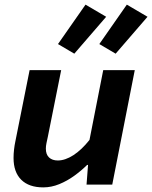

<svg xmlns="http://www.w3.org/2000/svg" viewBox="-20 -800 659 832"><path d="M167.5 12Q105.4 12 72 -21.1Q38.7 -54.2 38.7 -115.5Q38.7 -133.8 40.9 -152.4Q43 -171.1 47 -189.6L108.3 -496.1H245.1L187.1 -206.5Q183.9 -191.9 181.3 -179.4Q178.7 -166.9 178.7 -155.8Q178.7 -130.6 192.6 -117.6Q206.5 -104.6 230.6 -104.6Q262.3 -104.6 297.8 -127.4Q333.2 -150.1 367.8 -193.6L427.3 -496.1H564L466.4 0H355L361.5 -85.3H357.5Q332.7 -60.7 302.1 -38.5Q271.4 -16.2 237 -2.1Q202.6 12 167.5 12ZM302 -567.4 231.3 -609.1 350.6 -779.9 440.1 -727.3ZM481.1 -567.4 410.4 -609.1 529.6 -779.9 619.2 -727.3Z"/></svg>

Font: SourceCodeVF
Style: Italic
Weight: 200
Italic angle: -11°
Monospace: yes
Designer: Paul D. Hunt, Teo Tuominen
Foundry: Adobe
Version: Version 1.026;hotconv 1.1.0;makeotfexe 2.6.0